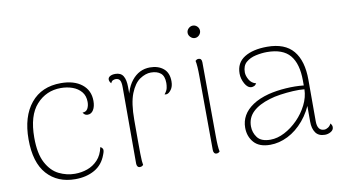

<svg xmlns="http://www.w3.org/2000/svg" viewBox="-72 -859 1837 1036"><g transform="rotate(-10 847.0 -341.0)"><path d="M265 12Q168 12 110.5 -52Q53 -116 53 -243Q53 -368 112 -440Q171 -512 277 -512Q349 -512 391.5 -478.5Q434 -445 434 -387Q434 -357 422.5 -338Q411 -319 391 -319Q384 -319 377.5 -322Q371 -325 365 -335Q385 -335 393.5 -350.5Q402 -366 402 -387Q402 -421 383.5 -443Q365 -465 335.5 -475.5Q306 -486 272 -486Q192 -486 138.5 -427Q85 -368 85 -247Q85 -159 112 -108.5Q139 -58 181 -37.5Q223 -17 268 -17Q304 -17 336.5 -28.5Q369 -40 393.5 -66Q418 -92 427 -135Q436 -131 440 -122.5Q444 -114 435 -92Q416 -39 371 -13.5Q326 12 265 12Z M619 8Q611 8 606.5 2Q602 -4 602 -14V-432Q602 -460 595 -471Q588 -482 572 -482Q566 -482 558 -479Q550 -476 545 -464Q535 -475 535 -486Q535 -497 546 -503.5Q557 -510 575 -510Q605 -510 618 -489Q631 -468 631 -427V-327L619 -319Q625 -412 665 -462Q705 -512 765 -512Q810 -512 838.5 -488.5Q867 -465 867 -418Q867 -390 854.5 -373Q842 -356 830 -354Q823 -353 818 -355Q832 -372 835 -386.5Q838 -401 838 -414Q838 -452 818.5 -468Q799 -484 765 -484Q736 -484 705 -463.5Q674 -443 653.5 -391.5Q633 -340 633 -247Q633 -177 633 -132.5Q633 -88 633.5 -62Q634 -36 635 -22.5Q636 -9 638 0Q635 3 630.5 5.5Q626 8 619 8Z M1032 -626Q1019 -626 1008.5 -636.5Q998 -647 998 -660Q998 -674 1008.5 -684Q1019 -694 1032 -694Q1046 -694 1056 -684Q1066 -674 1066 -660Q1066 -647 1056 -636.5Q1046 -626 1032 -626ZM1051 -87Q1051 -57 1052.5 -34.5Q1054 -12 1057 0Q1054 3 1050 5.5Q1046 8 1039 8Q1031 8 1026.5 2Q1022 -4 1022 -14L1020 -417Q1020 -447 1018.5 -469.5Q1017 -492 1014 -504Q1017 -507 1021 -509.5Q1025 -512 1032 -512Q1040 -512 1044.5 -506.5Q1049 -501 1049 -490Z M1633 10Q1598 10 1582 -13Q1566 -36 1566 -73V-206L1580 -194Q1557 -129 1517.5 -82.5Q1478 -36 1430 -12Q1382 12 1333 12Q1273 12 1244 -21Q1215 -54 1215 -102Q1215 -138 1232 -168Q1249 -198 1284 -221.5Q1319 -245 1372 -259Q1416 -270 1468 -273.5Q1520 -277 1566 -272V-298Q1566 -391 1527 -437.5Q1488 -484 1401 -484Q1372 -484 1340 -477Q1308 -470 1286.5 -451.5Q1265 -433 1265 -397Q1265 -378 1277.5 -356Q1290 -334 1315 -328Q1309 -318 1301 -315Q1293 -312 1288 -312Q1266 -312 1251 -339.5Q1236 -367 1236 -395Q1236 -454 1282.5 -483Q1329 -512 1407 -512Q1504 -512 1550 -457Q1596 -402 1596 -298V-71Q1596 -18 1634 -18Q1644 -18 1655 -25Q1666 -32 1672 -45Q1677 -39 1679 -34Q1681 -29 1681 -24Q1681 -8 1665.5 1Q1650 10 1633 10ZM1339 -15Q1377 -15 1416.5 -35.5Q1456 -56 1489.5 -90Q1523 -124 1544 -166Q1565 -208 1566 -251Q1539 -254 1503.5 -252Q1468 -250 1433.5 -245Q1399 -240 1374 -232Q1313 -214 1280 -182.5Q1247 -151 1247 -104Q1247 -70 1267.5 -42.5Q1288 -15 1339 -15Z"/></g></svg>

Font: Arima Thin Thin
Style: Regular
Weight: 250
Version: Version 1.100